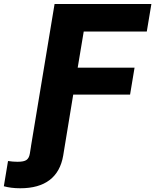

<svg xmlns="http://www.w3.org/2000/svg" viewBox="-147 -748 794 981"><path d="M-127.4 203.6 -106 74.7Q-93.3 76.7 -81.1 77.6Q-68.8 78.6 -57.1 78.6Q-24.9 78.6 -11.7 69.3Q1.5 60.1 5.4 37.1L21.5 -62.5H193.8L175.8 47.4Q161.6 129.9 106.4 171.9Q51.3 213.9 -43.5 213.9Q-67.9 213.9 -88.9 211.2Q-109.9 208.5 -127.4 203.6ZM11.2 0 131.8 -727.5H626.5L603 -586.9H280.8L250 -402.3H540.5L517.6 -264.6H227.1L183.6 0Z"/></svg>

Font: Inter ExtraBold
Style: Italic
Weight: 800
Italic angle: -9.3988°
Designer: Rasmus Andersson
Foundry: rsms
Version: Version 4.001;git-66647c0bb